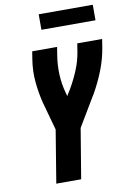

<svg xmlns="http://www.w3.org/2000/svg" viewBox="-100 -988 709 1049"><g transform="rotate(-10 254.5 -464.0)"><path d="M125 0 173 -292 129 -451Q115 -507 109.5 -568Q104 -629 114 -691L121 -735H259L252 -691Q243 -637 245.5 -583.5Q248 -530 262 -480L267 -461L288 -495Q315 -541 335.5 -590.5Q356 -640 364 -691L371 -735H509L502 -691Q492 -628 468 -566.5Q444 -505 411 -447Q409 -444 407.5 -441.5Q406 -439 404 -436L309 -277L263 0ZM191 -842V-928H491V-842Z"/></g></svg>

Font: Iosevka Term Curly Hv Obl
Style: Regular
Weight: 900
Italic angle: -9°
Designer: Belleve Invis
Foundry: Belleve Invis
Version: Version 32.3.0